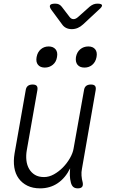

<svg xmlns="http://www.w3.org/2000/svg" viewBox="-20 -1024 640 1054"><path d="M407 10Q391 10 382 2Q373 -6 369 -22Q364 -41 363.5 -60Q363 -79 365 -100Q339 -47 297 -18.5Q255 10 200 10Q160 10 130.5 -4.5Q101 -19 82.5 -44.5Q64 -70 58.5 -105Q53 -140 60 -182L121 -528Q123 -544 132.5 -552Q142 -560 159 -560Q176 -560 182 -552Q188 -544 185 -528L127 -199Q122 -170 125 -143.5Q128 -117 140 -96.5Q152 -76 172 -64Q192 -52 222 -52Q249 -52 276 -67Q303 -82 325.5 -105Q348 -128 364 -156Q380 -184 384 -209L441 -528Q443 -544 452.5 -552Q462 -560 479 -560Q496 -560 502 -552Q508 -544 505 -528L430 -98Q426 -79 427.5 -59.5Q429 -40 434 -22Q437 -6 430.5 2Q424 10 407 10ZM444 -653Q418 -653 405.5 -668.5Q393 -684 397 -711Q402 -738 420.5 -753.5Q439 -769 465 -769Q490 -769 502.5 -753.5Q515 -738 510 -711Q505 -684 487 -668.5Q469 -653 444 -653ZM226 -653Q201 -653 188.5 -668.5Q176 -684 181 -711Q186 -738 204 -753.5Q222 -769 247 -769Q272 -769 285 -753.5Q298 -738 293 -711Q289 -684 270 -668.5Q251 -653 226 -653ZM283 -1004Q295 -1004 303.5 -1000Q312 -996 319 -987L362 -931Q371 -919 383.5 -919Q396 -919 409 -931L473 -988Q483 -996 493 -1000Q503 -1004 515 -1004Q538 -1004 540 -995.5Q542 -987 523 -971L436 -890Q422 -877 406.5 -870.5Q391 -864 374 -864Q357 -864 343.5 -870.5Q330 -877 321 -890L262 -970Q250 -987 255 -995.5Q260 -1004 283 -1004Z"/></svg>

Font: Maple Mono ExtraLight
Style: Italic
Weight: 275
Italic angle: -10°
Monospace: yes
Designer: subframe7536
Version: Version 7.000